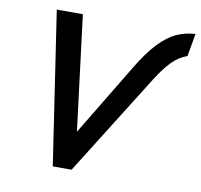

<svg xmlns="http://www.w3.org/2000/svg" viewBox="-77 -772 893 854"><g transform="rotate(10 369.0 -345.0)"><path d="M111.8 -689.9H229.5L294.4 -170.4L490.2 -494.6Q534.2 -567.9 574.2 -609.9Q614.3 -651.9 653.1 -669.7Q691.9 -687.5 738.3 -690.4L720.2 -587.4Q683.1 -574.7 652.1 -543.5Q621.1 -512.2 586.9 -457.5L300.3 0H215.3Z"/></g></svg>

Font: Acari Sans SemiBold
Style: Italic
Weight: 600
Italic angle: -13°
Designer: Alfredo Marco Pradil and Stefan Peev
Foundry: Hanken Design Co.
Version: Version 1.045;January 11, 2019;FontCreator 11.5.0.2425 64-bi